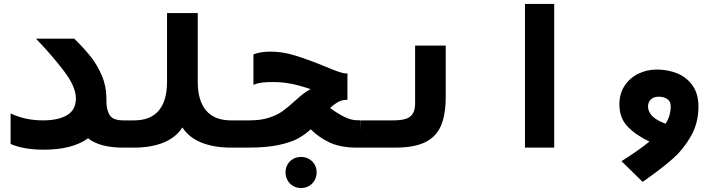

<svg xmlns="http://www.w3.org/2000/svg" viewBox="-20 -745 3640 969"><path d="M33.5 -18.5V-172.5Q72 -154.5 112 -146Q152 -137.5 198 -137.5Q274 -137.5 318.5 -163.8Q363 -190 363 -248.5Q363 -307.5 302.8 -386.5Q242.5 -465.5 168.5 -542.5L161.5 -550H355Q403 -502.5 436.5 -460.8Q470 -419 493.2 -365.5Q516.5 -312 517 -250V-248.5V-246.5V-234.5Q516.5 -194 532.5 -165.8Q548.5 -137.5 601.5 -137.5V0Q483.5 0 424.5 -47Q344.5 10.5 201 10.5Q100 10.5 33.5 -18.5Z M597.5 -137.5H657Q740 -137.5 781.5 -187.2Q823 -237 823 -332V-679H978V-332Q978 -237 1020.2 -187.2Q1062.5 -137.5 1145.5 -137.5H1202V0H1145.5Q1060.5 0 997 -25.2Q933.5 -50.5 900.5 -102Q867.5 -50.5 804.8 -25.2Q742 0 657 0H597.5Z M1197.5 -137.5H1240.5Q1296.5 -137.5 1337.2 -150.8Q1378 -164 1405 -183.2Q1432 -202.5 1467 -234.5Q1492 -257 1509.5 -270.8Q1527 -284.5 1547.5 -295Q1488 -315.5 1444.8 -323.2Q1401.5 -331 1356 -331Q1324 -331 1302 -328.2Q1280 -325.5 1259 -317V-470.5Q1293.5 -484.5 1347 -484.5Q1406.5 -484.5 1472.2 -464Q1538 -443.5 1623 -408.5Q1666.5 -390.5 1689.5 -382.5Q1712.5 -374.5 1725 -374.5H1733.5V-241.5Q1725 -241.5 1715 -240Q1699.5 -238 1681.2 -227.2Q1663 -216.5 1646 -200Q1679 -175 1715.2 -156.5Q1751.5 -138 1783.5 -138H1799L1801.5 0H1782.5Q1699.5 0 1645.2 -25Q1591 -50 1548 -92.5Q1520 -66 1484.2 -46.2Q1448.5 -26.5 1386.2 -13.2Q1324 0 1232 0H1197.5ZM1421 125Q1421 103 1431.2 85.2Q1441.5 67.5 1459.2 57.2Q1477 47 1499.5 47Q1521.5 47 1539.5 57.2Q1557.5 67.5 1567.8 85.2Q1578 103 1578 125Q1578 147 1567.8 165Q1557.5 183 1539.5 193.5Q1521.5 204 1499.5 204Q1477 204 1459.2 193.5Q1441.5 183 1431.2 165Q1421 147 1421 125Z M1800 -137.5H1964Q2004.5 -137.5 2028.2 -145.2Q2052 -153 2063.5 -171.8Q2075 -190.5 2075 -224V-515H2229.5V-256.5Q2229.5 -166 2205.2 -110Q2181 -54 2125.5 -27Q2070 0 1975.5 0H1800Z M2777 -725V0H2629.5V-725Z M3295 -394Q3350 -394 3397.8 -374.8Q3445.5 -355.5 3475.2 -313.5Q3505 -271.5 3505 -207Q3505 -124 3467 -57.8Q3429 8.5 3377.8 54Q3326.5 99.5 3248.5 155L3223.5 173L3116.5 68.5Q3162 39.5 3195.8 16Q3229.5 -7.5 3257.5 -30.5Q3189 -63 3147.5 -106.2Q3106 -149.5 3106 -218Q3106 -272 3132 -311.8Q3158 -351.5 3201.2 -372.8Q3244.5 -394 3295 -394ZM3339.5 -120.5Q3365 -162 3365 -208Q3365 -234 3347 -245.5Q3329 -257 3304.5 -257Q3279 -257 3264.8 -243Q3250.5 -229 3250.5 -208Q3250.5 -152.5 3339.5 -120.5Z"/></svg>

Font: JuliaMono Black
Style: Italic
Weight: 900
Italic angle: -9°
Monospace: yes
Designer: cormullion
Foundry: corm
Version: Version 0.057; ttfautohint (v1.8.4)